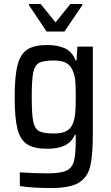

<svg xmlns="http://www.w3.org/2000/svg" viewBox="-20 -745 560 968"><path d="M80 193V124Q158 129 219 129Q285 129 314.5 115.5Q344 102 353 67Q362 32 362 -45V-65H357Q340 -27 305.5 -11Q271 5 218 5Q152 5 117 -17.5Q82 -40 68 -95Q54 -150 54 -255Q54 -361 68.5 -417Q83 -473 118 -495.5Q153 -518 219 -518Q270 -518 307 -501.5Q344 -485 361 -440H366L370 -510H448V-68Q448 40 434.5 95Q421 150 376.5 176.5Q332 203 238 203Q143 203 80 193ZM349 -126Q357 -148 359.5 -178Q362 -208 362 -256Q362 -304 360 -332Q358 -360 350 -380Q340 -412 316.5 -426Q293 -440 252 -440Q199 -440 177 -428Q155 -416 147.5 -379.5Q140 -343 140 -256Q140 -169 147.5 -132.5Q155 -96 177 -84Q199 -72 252 -72Q293 -72 316 -85Q339 -98 349 -126ZM215 -586 126 -719V-725H185L260 -632L335 -725H395V-719L305 -586Z"/></svg>

Font: Saira Semi Condensed
Style: Regular
Weight: 400
Width: 4
Designer: Hector Gatti with collaboration of the Omnibus-Type team
Foundry: Omnibus-Type
Version: Version 1.001; ttfautohint (v1.8)